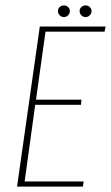

<svg xmlns="http://www.w3.org/2000/svg" viewBox="-20 -689 410 709"><path d="M43 0 127 -591H370L366 -572H148L113 -321H281L279 -302H110L71 -19H289L286 0ZM216 -626Q207 -626 200.5 -632.5Q194 -639 194 -648Q194 -657 200.5 -663Q207 -669 216 -669Q225 -669 231.5 -663Q238 -657 238 -648Q238 -639 231.5 -632.5Q225 -626 216 -626ZM296 -626Q287 -626 280.5 -632.5Q274 -639 274 -648Q274 -657 280.5 -663Q287 -669 296 -669Q305 -669 311.5 -663Q318 -657 318 -648Q318 -639 311.5 -632.5Q305 -626 296 -626Z"/></svg>

Font: Alumni Sans Thin
Style: Italic
Weight: 100
Italic angle: -8°
Designer: Robert E. Leuschke
Foundry: Robert E. Leuschke
Version: Version 1.016